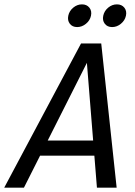

<svg xmlns="http://www.w3.org/2000/svg" viewBox="-60 -868 626 888"><path d="M370.7 -634.5 50.7 0H-40.5L314.8 -667H408.2L479.5 0H388.3L337.3 -634.5ZM109.5 -218H421.5L406.5 -148H94.5ZM296.9 -742.8Q274.8 -742.8 263 -758.1Q251.2 -773.3 255.8 -795.3Q260.5 -817.5 278.8 -832.7Q297 -847.8 319.1 -847.8Q341.1 -847.8 353.3 -832.7Q365.5 -817.5 360.8 -795.3Q356.2 -773.3 337.6 -758.1Q319 -742.8 296.9 -742.8ZM458.6 -742.8Q436.5 -742.8 424.7 -758.1Q412.8 -773.3 417.5 -795.3Q422.2 -817.5 440.4 -832.7Q458.7 -847.8 480.7 -847.8Q502.8 -847.8 515 -832.7Q527.2 -817.5 522.5 -795.3Q517.8 -773.3 499.2 -758.1Q480.7 -742.8 458.6 -742.8Z"/></svg>

Font: Epunda Sans Light
Style: Italic
Weight: 300
Italic angle: -12.0243°
Designer: Simon Atzbach
Foundry: typofactur
Version: Version 2.204